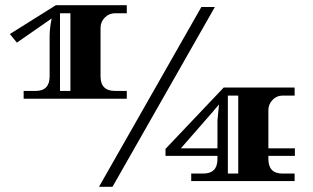

<svg xmlns="http://www.w3.org/2000/svg" viewBox="-20 -697 1205 739"><path d="M413 22H361L755 -670H807ZM468 -646H423Q400 -646 383.5 -629.5Q367 -613 367 -590V-403Q367 -347 423 -347H468V-317H71V-347H117Q171 -347 171 -403V-555Q171 -586 177 -616L179 -626L45 -533L18 -566L195 -677H468ZM211 -646V-347H251V-646ZM1115 -97H1013V-85Q1013 -29 1067 -29H1114V0H716V-29H762Q817 -29 817 -85V-97H617V-124L841 -360H1114V-329H1067Q1045 -329 1029 -312.5Q1013 -296 1013 -273V-126H1115ZM817 -126V-234L823 -295Q798 -265 749.5 -210Q701 -155 676 -126ZM857 -329V-29H897V-329Z"/></svg>

Font: Diplomata SC
Style: Regular
Weight: 400
Width: 7
Designer: Eduardo Rodriguez Tunni
Foundry: Eduardo Rodriguez Tunni
Version: Version 1.001